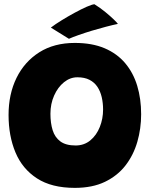

<svg xmlns="http://www.w3.org/2000/svg" viewBox="-20 -863 717 908"><path d="M334 25.5Q224 25.5 154.8 -19.5Q85.5 -64.5 53 -142.5Q20.5 -220.5 20.5 -319.5Q20.5 -418 58.2 -494.8Q96 -571.5 166 -615.8Q236 -660 334 -660Q415.5 -660 474.8 -634.8Q534 -609.5 572.2 -564Q610.5 -518.5 629 -457Q647.5 -395.5 647.5 -322.5Q647.5 -255 629.5 -192.5Q611.5 -130 573.8 -81Q536 -32 476.5 -3.2Q417 25.5 334 25.5ZM337.5 -175Q378 -175 407.2 -199.2Q436.5 -223.5 452 -262.5Q467.5 -301.5 467.5 -345Q467.5 -376 461 -403.8Q454.5 -431.5 440.5 -452.5Q426.5 -473.5 403.2 -485.5Q380 -497.5 346 -497.5Q311.5 -497.5 282.5 -474Q253.5 -450.5 236 -411.2Q218.5 -372 218.5 -325Q218.5 -281 229 -247.2Q239.5 -213.5 265.5 -194.2Q291.5 -175 337.5 -175ZM426.5 -843Q454 -826 478 -806.2Q502 -786.5 518 -771Q534 -755.5 537.5 -750Q513.5 -745 481 -736.5Q448.5 -728 414.5 -717.8Q380.5 -707.5 351.5 -697.2Q322.5 -687 306 -679.5L220.5 -732.5Q241.5 -748.5 271.5 -767Q301.5 -785.5 332.8 -802.5Q364 -819.5 389.5 -830.8Q415 -842 426.5 -843Z"/></svg>

Font: Grandstander Thin Black
Style: Regular
Weight: 900
Version: Version 1.200